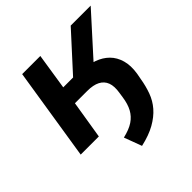

<svg xmlns="http://www.w3.org/2000/svg" viewBox="-181 -636 965 965"><g transform="rotate(-45 302.0 -153.5)"><path d="M288 187 253 93Q300 82 327.5 63.5Q355 45 370.5 16.5Q386 -12 392 -54L396 -81Q403 -123 393 -149.5Q383 -176 357 -189.5Q331 -203 288 -203H201L168 0H39L117 -494H246L216 -301H286L462 -494H604L380 -246L340 -293Q387 -293 424.5 -279.5Q462 -266 487.5 -240.5Q513 -215 524 -176.5Q535 -138 527 -87L521 -55Q514 -12 500 26.5Q486 65 459.5 95.5Q433 126 391.5 149.5Q350 173 288 187Z"/></g></svg>

Font: Nunito Sans 10pt
Style: Bold Italic
Weight: 700
Italic angle: -9°
Designer: Vernon Adams
Foundry: Vernon Adams
Version: Version 3.101;gftools[0.9.27]